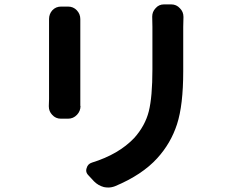

<svg xmlns="http://www.w3.org/2000/svg" viewBox="-20 -796 1040 858"><path d="M199.2 -710.9Q199.2 -733.4 213.9 -750Q229.5 -766.6 252.9 -766.6H284.2Q307.6 -766.6 323.2 -750Q338.9 -733.4 338.9 -710.9Q338.9 -710 338.9 -710Q338.9 -701.2 338.9 -691.4V-352.5Q338.9 -339.8 338.9 -323.2Q339.8 -322.3 339.8 -322.3Q339.8 -299.8 324.2 -283.2Q307.6 -265.6 284.2 -265.6H252Q228.5 -265.6 212.9 -283.2Q198.2 -298.8 198.2 -320.3Q198.2 -321.3 198.2 -323.2Q199.2 -340.8 199.2 -353.5V-691.4ZM660.2 -721.7Q660.2 -743.2 674.8 -758.8Q689.5 -776.4 712.9 -776.4H745.1Q768.6 -776.4 784.2 -758.8Q799.8 -743.2 799.8 -720.7Q799.8 -719.7 799.8 -718.8Q798.8 -697.3 798.8 -675.8V-477.5Q798.8 -326.2 771 -240.7Q743.2 -155.3 682.6 -88.9Q615.2 -14.6 494.1 36.1Q478.5 42 463.9 42Q454.1 42 444.3 40Q418.9 33.2 400.4 14.6L375 -12.7Q365.2 -22.5 365.2 -34.2Q365.2 -39.1 367.2 -44.9Q372.1 -63.5 390.6 -69.3Q510.7 -106.4 580.1 -179.7Q628.9 -234.4 645 -298.8Q661.1 -363.3 661.1 -486.3V-675.8Z"/></svg>

Font: Gen Jyuu Gothic Monospace Bold
Style: Bold
Weight: 700
Designer: [Source Han Sans]
Ryoko NISHIZUKA  (kana & ideographs); Paul D. Hunt (Latin, Greek & Cyrillic); Wenlong ZHANG  (bopomofo
Version: Version 1.002.20150607